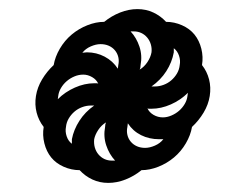

<svg xmlns="http://www.w3.org/2000/svg" viewBox="-20 -551 540 422"><path d="M226 -198H233Q220 -212 213.5 -231.5Q207 -251 211 -272Q211 -275 211.5 -277.5Q212 -280 213 -282Q203 -276 196 -265.5Q189 -255 187 -245Q186 -235 188.5 -226.5Q191 -218 196.5 -211.5Q202 -205 209.5 -201.5Q217 -198 226 -198ZM239 -400 240 -408Q242 -417 240 -425.5Q238 -434 232.5 -440.5Q227 -447 219 -450.5Q211 -454 201 -454Q191 -454 179.5 -449Q168 -444 161 -435Q163 -435 165.5 -435.5Q168 -436 171 -436Q192 -436 210 -426.5Q228 -417 239 -400ZM287 -398Q297 -404 304 -414.5Q311 -425 313 -436Q314 -445 311.5 -453.5Q309 -462 303.5 -468.5Q298 -475 290.5 -478.5Q283 -482 274 -482H267Q280 -468 286.5 -448.5Q293 -429 289 -408Q289 -405 288.5 -402.5Q288 -400 287 -398ZM338 -293Q347 -293 356.5 -297Q366 -301 373.5 -307.5Q381 -314 386 -322.5Q391 -331 392 -340L393 -347Q377 -331 355.5 -321.5Q334 -312 313 -312Q310 -312 307.5 -312Q305 -312 304 -313Q308 -304 317.5 -298.5Q327 -293 338 -293ZM138 -235Q138 -237 138 -239.5Q138 -242 138 -245Q142 -266 154.5 -285.5Q167 -305 187 -319H179Q170 -319 160.5 -315.5Q151 -312 143.5 -305.5Q136 -299 131 -290.5Q126 -282 125 -272Q123 -262 126.5 -251.5Q130 -241 138 -235ZM299 -226Q309 -226 320.5 -231Q332 -236 339 -245H330Q308 -245 290 -254Q272 -263 261 -280L260 -272Q258 -263 260 -254.5Q262 -246 267.5 -239.5Q273 -233 281 -229.5Q289 -226 299 -226ZM321 -361Q330 -361 339.5 -364.5Q349 -368 356.5 -374.5Q364 -381 369 -389.5Q374 -398 375 -408Q377 -418 373.5 -428.5Q370 -439 362 -445Q362 -443 362 -440.5Q362 -438 362 -436Q358 -414 345.5 -394.5Q333 -375 313 -361ZM107 -333Q123 -349 144.5 -358.5Q166 -368 187 -368Q190 -368 192.5 -368Q195 -368 196 -367Q192 -376 182.5 -381.5Q173 -387 163 -387Q153 -387 143.5 -383Q134 -379 126.5 -372.5Q119 -366 114 -357.5Q109 -349 108 -340ZM218 -149Q199 -149 183 -156.5Q167 -164 155 -177Q137 -177 120 -184.5Q103 -192 92.5 -205Q82 -218 77.5 -236Q73 -254 76 -272Q65 -286 60.5 -303.5Q56 -321 59 -340Q62 -359 72.5 -376.5Q83 -394 98 -408Q101 -426 111.5 -444Q122 -462 137.5 -475Q153 -488 172 -495.5Q191 -503 209 -503Q225 -516 244 -523.5Q263 -531 282 -531Q301 -531 317 -523.5Q333 -516 345 -503Q363 -503 380 -495.5Q397 -488 407.5 -475Q418 -462 422.5 -444Q427 -426 424 -408Q435 -394 439.5 -376.5Q444 -359 441 -340Q438 -321 427.5 -303.5Q417 -286 402 -272Q399 -254 388.5 -236Q378 -218 362.5 -205Q347 -192 328 -184.5Q309 -177 291 -177Q275 -164 256 -156.5Q237 -149 218 -149Z"/></svg>

Font: Iosevka Oblique
Style: Bold
Weight: 700
Italic angle: -9°
Monospace: yes
Designer: Belleve Invis
Foundry: Belleve Invis
Version: Version 32.5.0; ttfautohint (v1.8.4)